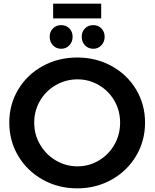

<svg xmlns="http://www.w3.org/2000/svg" viewBox="-20 -1025 849 1055"><path d="M777 -351Q777 -251 728 -168.5Q679 -86 593.5 -38Q508 10 404 10Q300 10 214.5 -38Q129 -86 80 -168.5Q31 -251 31 -351Q31 -451 80 -533Q129 -615 214.5 -662Q300 -709 404 -709Q508 -709 593.5 -662Q679 -615 728 -533Q777 -451 777 -351ZM168 -351Q168 -285 200.5 -230Q233 -175 287.5 -143Q342 -111 406 -111Q469 -111 523 -143Q577 -175 608.5 -230Q640 -285 640 -351Q640 -417 608.5 -471.5Q577 -526 523 -557.5Q469 -589 406 -589Q342 -589 287 -557.5Q232 -526 200 -471.5Q168 -417 168 -351ZM379 -823Q379 -795 361 -776Q343 -757 316 -757Q289 -757 271 -776Q253 -795 253 -823Q253 -851 271 -869Q289 -887 316 -887Q343 -887 361 -869Q379 -851 379 -823ZM555 -823Q555 -795 537 -776Q519 -757 493 -757Q465 -757 447 -776Q429 -795 429 -823Q429 -851 447 -869Q465 -887 493 -887Q519 -887 537 -869Q555 -851 555 -823ZM272 -1005H536V-924H272Z"/></svg>

Font: Montserrat arm2 Medium
Style: Regular
Weight: 500
Designer: Julieta Ulanovsky
Foundry: Julieta Ulanovsky
Version: Version 6.000